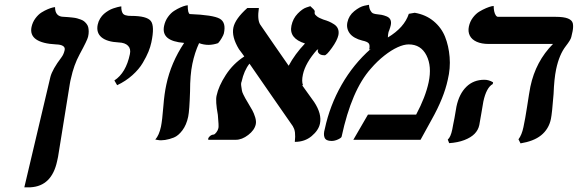

<svg xmlns="http://www.w3.org/2000/svg" viewBox="-20 -589 2435 809"><path d="M82.5 200.2 192.4 -265.1Q200.7 -296.9 238.8 -347.2Q248.5 -359.9 252.4 -377.9Q254.9 -389.2 245.4 -395.3Q235.8 -401.4 216.3 -401.9Q158.7 -404.8 132.3 -423.1Q106 -441.4 112.8 -475.1Q117.2 -495.6 129.2 -511.7Q141.1 -527.8 154.8 -536.4Q168.5 -544.9 181.4 -550.3Q194.3 -555.7 203.1 -557.6L211.9 -559.1Q211.9 -518.1 249 -518.1Q260.7 -517.6 268.3 -516.8Q275.9 -516.1 286.9 -514.9Q297.9 -513.7 304.9 -511.7Q312 -509.8 320.6 -506.6Q329.1 -503.4 334.2 -499.3Q339.4 -495.1 344.5 -488.8Q349.6 -482.4 351.6 -474.9Q353.5 -467.3 353.8 -456.8Q354 -446.3 351.1 -434.1Q348.1 -419.9 315.4 -359.9Q291 -314.9 278.8 -257.8Q277.8 -254.4 276.4 -247.6Q274.9 -240.7 274.4 -236.8L224.6 71.8Q224.6 71.8 220.7 89.8Q198.2 195.3 108.4 200.2Z M473.6 -230 461.9 -250Q510.7 -281.7 527.3 -360.8Q532.2 -383.3 519.5 -396.2Q506.8 -409.2 480 -410.2Q430.7 -412.6 407.7 -431.9Q384.8 -451.2 391.6 -484.9Q394.5 -499 401.9 -511Q409.2 -522.9 418 -530.5Q426.8 -538.1 437 -544.2Q447.3 -550.3 456.8 -553.5Q466.3 -556.6 474.1 -558.8Q481.9 -561 486.3 -561.5L491.2 -562Q490.7 -550.8 492.9 -543Q495.1 -535.2 498.5 -531Q502 -526.9 508.5 -524.9Q515.1 -522.9 520 -522.5Q524.9 -522 532.7 -522Q598.6 -522 615.5 -500.5Q632.3 -479 617.7 -410.2Q613.8 -391.6 605.5 -371.1Q597.2 -350.6 581.5 -324Q565.9 -297.4 537.8 -272.2Q509.8 -247.1 473.6 -230Z M658.2 -55.2Q663.6 -81.1 668.5 -143.1Q672.4 -193.8 680.7 -231.9Q700.2 -324.7 755.9 -408.2Q706.5 -412.1 685.5 -429.9Q664.6 -447.8 671.4 -480Q675.8 -501 687.7 -517.6Q699.7 -534.2 713.4 -543Q727.1 -551.8 740.2 -557.6Q753.4 -563.5 762.2 -565.4L771 -566.9Q771 -532.7 779.8 -529.8Q877.9 -525.9 905.8 -510.3Q933.6 -494.6 923.3 -448.2Q921.9 -441.9 914.3 -428.7Q906.7 -415.5 898.9 -407.2Q879.4 -400.4 859.4 -399.9Q838.4 -399.9 818.8 -407.2Q800.3 -367.2 790.5 -319.8Q780.8 -273.4 780.8 -204.1Q778.3 -122.6 772.9 -97.2Q765.6 -62.5 748.5 -39.8Q731.4 -17.1 712.6 -9.5Q693.8 -2 675.8 0.7Q657.7 3.4 646 1L634.3 -1Q650.4 -19 658.2 -55.2Z M1405.8 -440.9Q1400.9 -418.5 1378.4 -387.2Q1356 -356 1347.7 -356Q1324.7 -356 1318.8 -372.1H1319.8Q1317.4 -377.9 1322.3 -379.4Q1319.3 -379.4 1316.4 -379.9Q1266.6 -323.7 1256.3 -274.9Q1250 -245.6 1256.8 -230H1252.9Q1270 -207 1303.7 -159.2Q1336.9 -108.9 1328.1 -67.9Q1322.3 -40 1293.2 -15.6Q1264.2 8.8 1222.2 8.8Q1227.5 -37.6 1214.4 -55.2H1215.3Q1182.6 -102.1 1123 -188Q1063.5 -273.9 1031.2 -320.8Q1008.3 -292 998 -245.1Q994.6 -237.8 996.6 -225.8Q998.5 -213.9 999.3 -207.8Q1000 -201.7 1005.4 -190.7Q1010.7 -179.7 1013.9 -174.3Q1017.1 -168.9 1023.4 -158.2Q1036.6 -136.2 1043.2 -124.3Q1049.8 -112.3 1055.2 -95Q1060.5 -77.6 1057.6 -64.9Q1052.2 -40.5 1025.9 -20.3Q999.5 0 973.6 0H857.9Q855 -5.4 862.5 -13.4Q870.1 -21.5 880.4 -22Q885.3 -22.9 891.8 -31.5Q898.4 -40 900.4 -49.8Q902.3 -58.1 897.9 -105Q887.2 -163.6 892.6 -186Q900.9 -226.1 931.6 -273.4Q962.4 -320.8 1009.3 -351.1Q1006.3 -355.5 1002.2 -361.1Q998 -366.7 993.9 -372.3Q989.7 -377.9 986.8 -381.8Q955.1 -434.1 963.4 -473.1Q971.2 -509.8 1022 -555.2H1070.8Q1063.5 -506.3 1076.2 -485.8Q1096.2 -456.1 1136.7 -397.9Q1177.2 -339.8 1196.3 -312Q1222.7 -361.3 1265.1 -405.8Q1196.8 -427.2 1208 -481Q1214.4 -511.2 1234.4 -531.7Q1254.4 -552.2 1271 -557.6L1287.6 -563Q1305.2 -547.9 1306.2 -542Q1305.2 -535.2 1306.2 -531Q1307.1 -526.9 1315.7 -520Q1324.2 -513.2 1341.8 -506.8Q1356.4 -502.4 1366.2 -498.3Q1376 -494.1 1387.7 -486.6Q1399.4 -479 1404.1 -467.3Q1408.7 -455.6 1405.8 -440.9Z M1702.6 -530.8 1727.5 -535.2Q1773.9 -527.3 1806.9 -500Q1839.8 -472.7 1855.2 -434.3Q1870.6 -396 1874.5 -348.6Q1878.4 -301.3 1866.7 -252.9Q1850.6 -177.2 1798.8 -85Q1791.5 -71.3 1775.4 -42.5Q1759.3 -13.7 1752 0H1468.8L1530.3 -106H1733.4Q1772.9 -180.2 1786.1 -242.2Q1800.3 -309.6 1776.9 -355.7Q1753.4 -401.9 1702.1 -401.9Q1681.6 -401.9 1655.3 -389.9Q1628.9 -377.9 1599.4 -354.7Q1569.8 -331.5 1542.5 -299.8Q1461.4 -209 1419.4 -13.2Q1418.5 -8.3 1404.5 -1.7Q1390.6 4.9 1377 4.9Q1353.5 4.9 1347.7 -9Q1341.8 -22.9 1348.6 -45.9Q1369.6 -144.5 1419.4 -231.7Q1469.2 -318.8 1542 -382.8L1535.6 -379.9Q1539.6 -398.9 1533.7 -406.2Q1527.8 -413.6 1506.8 -418Q1488.8 -422.4 1475.1 -430.2Q1461.4 -438 1453.9 -448Q1446.3 -458 1443.6 -470Q1440.9 -481.9 1443.8 -495.1Q1449.7 -523.4 1472.7 -542Q1495.6 -560.5 1515.1 -564.9L1534.7 -568.8Q1535.6 -553.7 1540.8 -544.7Q1545.9 -535.6 1550.5 -533.4Q1555.2 -531.2 1562.5 -529.8Q1578.1 -528.3 1588.1 -526.4Q1598.1 -524.4 1609.4 -519.8Q1620.6 -515.1 1625 -505.9Q1629.4 -496.6 1626.5 -482.9Q1623.5 -469.7 1620.6 -463.9L1621.6 -464.8Q1617.7 -457 1616.7 -452.1Q1614.7 -443.4 1614.3 -431.2Q1683.6 -472.7 1702.6 -530.8Z M2016.6 -161.1Q2014.6 -151.4 2008.1 -111.1Q2001.5 -70.8 1999.5 -62Q1995.1 -41 1979.5 -25.1Q1963.9 -9.3 1936.5 1.2Q1909.2 11.7 1872.6 14.2L1866.7 -1Q1878.9 -10.7 1885.7 -43.9Q1886.2 -46.9 1889.4 -63.7Q1892.6 -80.6 1895 -91.8Q1900.9 -127.9 1903.3 -140.1Q1914.6 -193.4 1944.8 -223.1Q1975.1 -252.9 2021 -252.9Q2039.6 -252.9 2057.6 -242.2L2056.2 -234.9Q2029.3 -220.2 2016.6 -161.1ZM2323.2 -296.9Q2314.9 -256.8 2312.5 -192.9Q2306.2 -111.3 2301.3 -87.9Q2296.9 -66.4 2286.4 -49.1Q2275.9 -31.7 2259.8 -18.8Q2243.7 -5.9 2221.9 2.4Q2200.2 10.7 2173.3 15.1L2164.6 -2Q2178.7 -20.5 2185.5 -53.2Q2193.4 -90.3 2200.7 -138.2Q2210.4 -202.1 2214.8 -224.1Q2237.3 -330.6 2310.1 -403.8H2039.1Q2008.8 -403.8 1988.3 -413.1Q1967.8 -422.4 1959.5 -439Q1951.2 -455.6 1955.6 -477.1Q1960 -498 1972.4 -514.6Q1984.9 -531.2 1999.5 -540Q2014.2 -548.8 2028.1 -554.7Q2042 -560.5 2050.8 -562.5L2060.1 -564Q2060.1 -551.8 2062.3 -541.5Q2064.5 -531.2 2068.8 -524.7Q2073.2 -518.1 2078.6 -518.1H2321.3Q2356 -518.1 2373.3 -511Q2390.6 -503.9 2393.6 -490.5Q2396.5 -477.1 2392.6 -457L2387.2 -433.1Q2384.8 -421.4 2364.3 -395Q2336.4 -359.4 2323.2 -296.9Z"/></svg>

Font: Linux Libertine Slanted
Style: Semibold Slanted
Weight: 600
Designer: Philipp H. Poll
Foundry: Philipp H. Poll
Version: Version 5.1.1